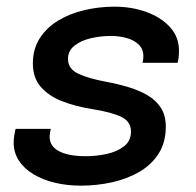

<svg xmlns="http://www.w3.org/2000/svg" viewBox="-20 -560 603 590"><path d="M228.5 10.5Q186 10.5 148.5 1.5Q111 -7.5 82.5 -24.8Q54 -42 38 -66.5Q22 -91 22 -122Q22 -132 24 -144.5Q26 -157 28 -164H136Q135 -159.5 133.8 -152Q132.5 -144.5 132.5 -140Q132.5 -110.5 161.8 -95.2Q191 -80 243.5 -80Q276.5 -80 308.2 -87Q340 -94 361.2 -110.5Q382.5 -127 382.5 -156Q382.5 -186 353.5 -200.5Q324.5 -215 259.5 -225.5Q212 -233 171.2 -248.8Q130.5 -264.5 105.8 -292.5Q81 -320.5 81 -365Q81 -409.5 102.2 -442.5Q123.5 -475.5 159.2 -497Q195 -518.5 239.8 -529Q284.5 -539.5 332 -539.5Q385 -539.5 430.2 -523Q475.5 -506.5 502.8 -476.2Q530 -446 530 -404.5Q530 -391.5 528.8 -382.8Q527.5 -374 525.5 -367H418Q419.5 -373 420 -377.5Q420.5 -382 420.5 -387.5Q420.5 -409 406.5 -422.8Q392.5 -436.5 369.8 -443Q347 -449.5 320.5 -449.5Q289.5 -449.5 259.2 -442.5Q229 -435.5 209 -419.8Q189 -404 189 -379Q189 -348.5 220 -333.8Q251 -319 307 -308.5Q342 -302 374.8 -292.2Q407.5 -282.5 433.5 -267.2Q459.5 -252 474.5 -228.5Q489.5 -205 489.5 -171Q489.5 -122.5 467.5 -88Q445.5 -53.5 408 -31.8Q370.5 -10 324 0.2Q277.5 10.5 228.5 10.5Z"/></svg>

Font: Epilogue Medium
Style: Italic
Weight: 500
Italic angle: -12°
Designer: Tyler Finck
Foundry: Etcetera Type Co
Version: Version 2.112